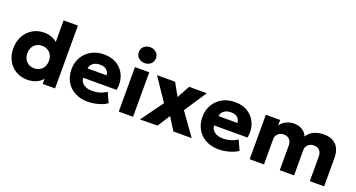

<svg xmlns="http://www.w3.org/2000/svg" viewBox="-47 -1411 3839 2068"><g transform="rotate(20 1873.0 -376.5)"><path d="M281 15Q208.5 15 151 -18.8Q93.5 -52.5 60.5 -113.2Q27.5 -174 27.5 -255Q27.5 -331.5 60.5 -392.5Q93.5 -453.5 151.2 -489.2Q209 -525 284 -525Q372 -525 434 -473V-720H598V0H456.5V-58.5Q429 -25 384.2 -5Q339.5 15 281 15ZM311.5 -126Q364 -126 399.2 -160.8Q434.5 -195.5 434.5 -255Q434.5 -314.5 399.5 -349.2Q364.5 -384 311.5 -384Q258 -384 223 -349.2Q188 -314.5 188 -255Q188 -195.5 223.2 -160.8Q258.5 -126 311.5 -126Z M975.5 15Q891.5 15 828 -18.8Q764.5 -52.5 729 -113.2Q693.5 -174 693.5 -255.5Q693.5 -334 729.5 -395Q765.5 -456 828.2 -490.5Q891 -525 972 -525Q1061.5 -525 1124.2 -483.8Q1187 -442.5 1214.8 -371.8Q1242.5 -301 1226.5 -211.5H843.5Q844.5 -166.5 882.2 -138.8Q920 -111 980.5 -111Q1070.5 -111 1143.5 -159L1195 -48Q1171.5 -29.5 1134.5 -15.2Q1097.5 -1 1055.5 7Q1013.5 15 975.5 15ZM853.5 -322H1070.5Q1069.5 -360.5 1042 -383.5Q1014.5 -406.5 967.5 -406.5Q920 -406.5 888.8 -383.5Q857.5 -360.5 853.5 -322Z M1328 0V-510H1492V0ZM1410 -585.5Q1370.5 -585.5 1341.2 -610.2Q1312 -635 1312 -677Q1312 -719 1341.2 -743.5Q1370.5 -768 1410 -768Q1450 -768 1479 -743.5Q1508 -719 1508 -677Q1508 -635 1479 -610.2Q1450 -585.5 1410 -585.5Z M1571.5 1.5 1755 -251.5 1581 -510H1788L1869.5 -364L1949 -510H2151.5L1982.5 -254.5L2164 0H1954L1864 -144L1773 -1.5Z M2476 15Q2392 15 2328.5 -18.8Q2265 -52.5 2229.5 -113.2Q2194 -174 2194 -255.5Q2194 -334 2230 -395Q2266 -456 2328.8 -490.5Q2391.5 -525 2472.5 -525Q2562 -525 2624.8 -483.8Q2687.5 -442.5 2715.2 -371.8Q2743 -301 2727 -211.5H2344Q2345 -166.5 2382.8 -138.8Q2420.5 -111 2481 -111Q2571 -111 2644 -159L2695.5 -48Q2672 -29.5 2635 -15.2Q2598 -1 2556 7Q2514 15 2476 15ZM2354 -322H2571Q2570 -360.5 2542.5 -383.5Q2515 -406.5 2468 -406.5Q2420.5 -406.5 2389.2 -383.5Q2358 -360.5 2354 -322Z M2828.5 0V-510H2992.5V-447Q3020 -486 3061.8 -505.5Q3103.5 -525 3147 -525Q3203 -525 3243.8 -499.8Q3284.5 -474.5 3299.5 -432Q3329.5 -480 3380 -502.5Q3430.5 -525 3487.5 -525Q3561.5 -525 3604 -496.8Q3646.5 -468.5 3664.2 -423.8Q3682 -379 3682 -329V0H3518V-282Q3518 -324.5 3495.5 -350.5Q3473 -376.5 3430 -376.5Q3389 -376.5 3363.2 -351.8Q3337.5 -327 3337.5 -291V0H3173.5V-282Q3173.5 -324.5 3150.8 -350.5Q3128 -376.5 3085.5 -376.5Q3044 -376.5 3018.2 -351.8Q2992.5 -327 2992.5 -291V0Z"/></g></svg>

Font: Geologica
Style: Bold
Weight: 700
Designer: Sindre Bremnes, Frode Helland
Foundry: Monokrom Skriftforlag AS
Version: Version 1.010; ttfautohint (v1.8.4.7-5d5b);gftools[0.9.28]